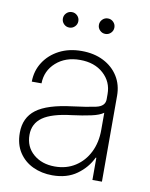

<svg xmlns="http://www.w3.org/2000/svg" viewBox="-81 -764 653 835"><g transform="rotate(10 245.0 -347.0)"><path d="M207.5 10.3Q160.6 10.3 121.8 -7.8Q83 -25.9 59.8 -61.3Q36.6 -96.7 36.6 -147.9Q36.6 -214.4 84.7 -250.7Q132.8 -287.1 242.2 -300.3Q304.7 -308.1 344 -316.7Q383.3 -325.2 383.3 -356.4V-379.4Q383.3 -433.6 343.8 -469.2Q304.2 -504.9 240.2 -504.9Q175.8 -504.9 134.5 -468Q93.3 -431.2 92.3 -375.5H49.3Q49.8 -423.8 74.5 -461.9Q99.1 -500 141.8 -522.2Q184.6 -544.4 240.2 -544.4Q295.4 -544.4 337.2 -523.2Q378.9 -502 402.1 -464.8Q425.3 -427.7 425.3 -379.4V0H383.3V-98.1H380.4Q358.9 -52.2 315.4 -21Q272 10.3 207.5 10.3ZM211.4 -29.3Q262.7 -29.3 301.5 -54.2Q340.3 -79.1 361.8 -122.3Q383.3 -165.5 383.3 -220.7V-296.9Q366.7 -284.2 329.8 -276.1Q293 -268.1 246.6 -262.2Q158.7 -252 119.1 -223.9Q79.6 -195.8 79.6 -146Q79.6 -93.3 116.9 -61.3Q154.3 -29.3 211.4 -29.3ZM168.9 -635.3Q154.8 -635.3 144.8 -645.3Q134.8 -655.3 134.8 -669.4Q134.8 -683.6 144.8 -693.6Q154.8 -703.6 168.9 -703.6Q183.1 -703.6 193.1 -693.6Q203.1 -683.6 203.1 -669.4Q203.1 -655.3 193.1 -645.3Q183.1 -635.3 168.9 -635.3ZM328.1 -635.3Q314 -635.3 304 -645.3Q293.9 -655.3 293.9 -669.4Q293.9 -683.6 304 -693.6Q314 -703.6 328.1 -703.6Q342.3 -703.6 352.3 -693.6Q362.3 -683.6 362.3 -669.4Q362.3 -655.3 352.3 -645.3Q342.3 -635.3 328.1 -635.3Z"/></g></svg>

Font: Inter Display Extra Light
Style: Regular
Weight: 200
Designer: Rasmus Andersson
Foundry: rsms
Version: Version 4.000;git-4fc901f